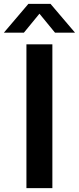

<svg xmlns="http://www.w3.org/2000/svg" viewBox="-63 -968 406 988"><path d="M73 0V-740H206.5V0ZM323 -800H220L140 -897.5L60 -800H-43L83 -948H197Z"/></svg>

Font: Encode Sans SemiBold
Style: Regular
Weight: 600
Designer: Multiple Designers
Foundry: Impallari Type
Version: Version 2.000